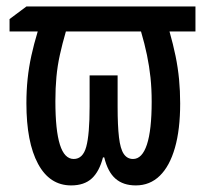

<svg xmlns="http://www.w3.org/2000/svg" viewBox="-20 -559 635 589"><path d="M579.6 -539.1V-462.4H500Q511.2 -422.9 518.6 -387Q525.9 -351.1 529.3 -315.7Q532.7 -280.3 532.7 -241.7Q532.7 -161.6 516.6 -105.5Q500.5 -49.3 470.2 -19.8Q439.9 9.8 396.5 9.8Q357.9 9.8 334.2 -11Q310.5 -31.7 299.8 -76.2H295.9Q284.7 -32.7 261.5 -11.5Q238.3 9.8 198.2 9.8Q132.3 9.8 96.7 -56.4Q61 -122.6 61 -242.2Q61 -281.2 64.7 -316.9Q68.4 -352.5 76.2 -388.2Q84 -423.8 95.7 -462.4H9.3V-500.5L61 -539.1ZM412.6 -462.4H182.1Q170.9 -423.8 163.6 -390.4Q156.2 -356.9 153.1 -323Q149.9 -289.1 149.9 -248.5Q149.9 -159.2 163.8 -115.2Q177.7 -71.3 206.1 -71.3Q234.4 -71.3 244.6 -108.9Q254.9 -146.5 254.9 -231.9V-327.6H340.8V-231.9Q340.8 -173.3 345 -137.9Q349.1 -102.5 359.6 -86.9Q370.1 -71.3 388.2 -71.3Q416 -71.3 430.7 -115.5Q445.3 -159.7 445.3 -247.1Q445.3 -286.6 441.7 -321Q438 -355.5 430.9 -389.9Q423.8 -424.3 412.6 -462.4Z"/></svg>

Font: Open Sans Condensed Medium
Style: Regular
Weight: 500
Width: 3
Designer: Monotype Design Team
Foundry: Monotype Imaging Inc.
Version: Version 3.000